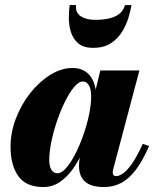

<svg xmlns="http://www.w3.org/2000/svg" viewBox="-20 -744 628 774"><path d="M155.5 10Q84.5 10 53.5 -34.5Q22.5 -79 22.5 -152.5Q22.5 -210 44 -266.2Q65.5 -322.5 101.8 -368.5Q138 -414.5 182.5 -442.2Q227 -470 273.5 -470Q301.5 -470 322.8 -456.8Q344 -443.5 356 -416.8Q368 -390 368 -350Q368 -329 362.2 -294.5Q356.5 -260 345 -219.5Q333.5 -179 316 -138.5Q298.5 -98 275 -64.5Q251.5 -31 221.5 -10.5Q191.5 10 155.5 10ZM212 -45.5Q228 -45.5 246.5 -66.5Q265 -87.5 282.8 -121.8Q300.5 -156 315.2 -197.5Q330 -239 338.8 -280.5Q347.5 -322 347.5 -356Q347.5 -374.5 343.5 -387.8Q339.5 -401 332 -408.2Q324.5 -415.5 314 -415.5Q297.5 -415.5 279 -393.5Q260.5 -371.5 242.8 -336Q225 -300.5 210.5 -258Q196 -215.5 187.2 -173.8Q178.5 -132 178.5 -98.5Q178.5 -74.5 187 -60Q195.5 -45.5 212 -45.5ZM400.5 10Q347.5 10 323 -11.8Q298.5 -33.5 298.5 -75Q298.5 -84 299.2 -91.2Q300 -98.5 301 -103.5L316.5 -180L343.5 -260.5L358 -351.5L384.5 -460H542L436.5 -62.5Q434.5 -55 434.5 -47.5Q434.5 -42 437.8 -38Q441 -34 448 -34Q460.5 -34 476.8 -45.5Q493 -57 512.8 -85.2Q532.5 -113.5 555.5 -164L581 -155.5Q555.5 -96.5 528 -60Q500.5 -23.5 469 -6.8Q437.5 10 400.5 10ZM355.5 -551Q317 -551 295.8 -569Q274.5 -587 266 -614.5Q257.5 -642 257.5 -671.5Q257.5 -701 261 -723.5H287Q284 -703.5 293.2 -690.5Q302.5 -677.5 321 -670.8Q339.5 -664 365.5 -664Q391.5 -664 416 -668.8Q440.5 -673.5 458.5 -686.2Q476.5 -699 484 -723.5H510Q506.5 -701 497.5 -671.5Q488.5 -642 471.2 -614.5Q454 -587 425.8 -569Q397.5 -551 355.5 -551Z"/></svg>

Font: Bodoni Moda 9pt ExtraBold
Style: Italic
Weight: 800
Italic angle: -13°
Designer: Owen Earl
Foundry: indestructible type
Version: Version 2.004